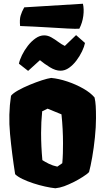

<svg xmlns="http://www.w3.org/2000/svg" viewBox="-20 -1010 569 1040"><path d="M279.8 9.8Q255.4 7.3 223.6 0.2Q191.9 -6.8 159.9 -17.3Q127.9 -27.8 101.6 -40.5Q75.2 -53.2 62 -66.4Q44.4 -178.2 34.4 -284.2Q24.4 -390.1 39.6 -491.2Q50.3 -504.9 78.1 -520.5Q106 -536.1 140.6 -550.5Q175.3 -564.9 207 -575.2Q238.8 -585.4 257.3 -587.9Q298.3 -584 344.5 -568.6Q390.6 -553.2 430.7 -530.5Q470.7 -507.8 492.2 -481.9Q497.1 -460 498.5 -435.8Q500 -411.6 500 -370.6Q500 -322.3 494.1 -265.6Q488.3 -209 479.5 -158.7Q470.7 -108.4 462.4 -78.1Q453.1 -67.4 428.2 -51.8Q403.3 -36.1 382.3 -25.4Q351.1 -9.8 327.4 -1.2Q303.7 7.3 279.8 9.8ZM290.5 -107.4 317.4 -126Q319.8 -152.8 320.6 -179.9Q321.3 -207 321.3 -234.4Q321.3 -271.5 319.3 -310.1Q317.4 -348.6 313 -390.6L237.8 -421.4L208.5 -407.2Q202.6 -348.6 202.6 -289.6Q202.6 -253.4 204.3 -216.6Q206.1 -179.7 209.5 -142.6Q224.6 -132.8 244.9 -122.8Q265.1 -112.8 290.5 -107.4ZM132.3 -626 82.5 -665Q86.4 -685.1 99.1 -711.2Q111.8 -737.3 130.6 -761.7Q149.4 -786.1 172.4 -802.2Q195.3 -818.4 219.2 -818.4Q239.3 -818.4 258.5 -807.4Q277.8 -796.4 296.1 -782.7Q314.5 -769 331.1 -761.2L392.1 -819.8L440.4 -777.3Q436.5 -757.3 424.3 -731.7Q412.1 -706.1 394 -682.1Q376 -658.2 354 -642.6Q332 -627 307.6 -627Q280.8 -627 250.2 -645.8Q219.7 -664.6 196.3 -684.1ZM88.9 -869.1Q85.4 -903.8 91.6 -925Q97.7 -946.3 111.3 -970.2L429.2 -989.7Q436 -960.4 431.2 -923.6Q426.3 -886.7 409.7 -854.5Q392.6 -853 345.7 -855.5Q298.8 -857.9 232.2 -862.1Q165.5 -866.2 88.9 -869.1Z"/></svg>

Font: Fruktur
Style: Regular
Weight: 400
Designer: Viktoriya Grabowska, Eben Sorkin
Foundry: Viktoriya Grabowska
Version: Version 1.008; ttfautohint (v1.8.4.7-5d5b)